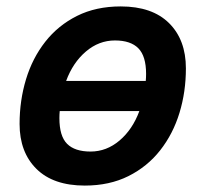

<svg xmlns="http://www.w3.org/2000/svg" viewBox="-20 -566 640 598"><path d="M244 12Q146 12 93.5 -40Q41 -92 41 -180Q41 -253 61 -319Q81 -385 121 -436Q161 -487 220 -516.5Q279 -546 356 -546Q454 -546 506.5 -494Q559 -442 559 -353Q559 -280 539 -214.5Q519 -149 479 -98Q439 -47 380 -17.5Q321 12 244 12ZM338 -440Q288 -440 247.5 -405.5Q207 -371 186 -314H434Q435 -325 435 -336Q435 -391 411 -415.5Q387 -440 338 -440ZM262 -94Q312 -94 352.5 -128.5Q393 -163 414 -220H166Q165 -209 165 -198Q165 -142 189 -118Q213 -94 262 -94Z"/></svg>

Font: Geist Mono SemiBold
Style: Italic
Weight: 600
Italic angle: -12°
Monospace: yes
Designer: Basement.studio, Andrés Briganti, Mateo Zaragoza
Foundry: Basement.studio, Vercel, Andrés Briganti, Guido Ferreyra, Mateo Zaragoza
Version: Version 1.500; ttfautohint (v1.8.4.7-5d5b)